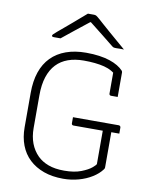

<svg xmlns="http://www.w3.org/2000/svg" viewBox="-102 -1016 854 1109"><g transform="rotate(10 325.0 -462.0)"><path d="M341 -340H610Q613 -340 615.5 -338.5Q618 -337 619.5 -334.5Q621 -332 621 -329V-293H352Q349 -293 347 -294Q345 -295 343.5 -296.5Q342 -298 341.5 -300Q341 -302 341 -304Q341 -314 341 -322Q341 -330 341 -340ZM352 -720Q394 -720 429 -715Q464 -710 491 -701Q518 -692 538 -680Q558 -668 571 -654Q573 -652 574 -649Q575 -646 575 -644Q575 -621 575 -596.5Q575 -572 575 -548Q575 -524 575 -500Q565 -500 555.5 -500Q546 -500 536 -500Q531 -500 528 -503Q525 -506 525 -511Q525 -537 525 -562.5Q525 -588 525 -613.5Q525 -639 525 -664L548 -613Q516 -648 466.5 -660.5Q417 -673 346 -673Q295 -673 254.5 -658.5Q214 -644 186 -614.5Q158 -585 143 -539.5Q128 -494 128 -431V-239Q128 -189 143 -149.5Q158 -110 187 -81Q212 -56 250.5 -41.5Q289 -27 344 -27Q403 -27 443 -42.5Q483 -58 503.5 -75.5Q524 -93 524 -98Q524 -139 524 -173.5Q524 -208 524 -243Q524 -278 524 -318H578L574 -307Q574 -247 574 -197Q574 -147 574 -87Q574 -83 573 -80.5Q572 -78 569 -74Q549 -47 514.5 -25.5Q480 -4 436.5 8Q393 20 346 20Q282 20 232 2Q182 -16 147 -49Q112 -82 94 -129Q76 -176 76 -234V-436Q76 -505 94 -558Q112 -611 147.5 -647Q183 -683 234.5 -701.5Q286 -720 352 -720ZM322 -944Q328 -944 334 -944Q340 -944 346 -944Q352 -944 358 -944Q366 -944 372 -940.5Q378 -937 394 -923Q402 -916 421.5 -898.5Q441 -881 466 -859.5Q491 -838 516.5 -816Q542 -794 563 -776Q551 -777 540.5 -776.5Q530 -776 518 -776Q507 -776 502 -777.5Q497 -779 489 -786Q472 -800 428.5 -834.5Q385 -869 324 -917L378 -898Q362 -898 346 -898Q330 -898 314 -898L368 -917Q307 -869 265 -835.5Q223 -802 191 -776H152Q147 -776 144.5 -777Q142 -778 141 -779.5Q140 -781 140 -783Q140 -787 144.5 -791.5Q149 -796 165 -810Q178 -821 199.5 -839Q221 -857 245 -877.5Q269 -898 289.5 -916Q310 -934 322 -944Z"/></g></svg>

Font: Recursive Light
Style: Regular
Weight: 300
Version: Version 1.085